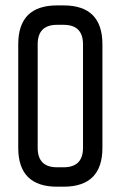

<svg xmlns="http://www.w3.org/2000/svg" viewBox="-20 -704 455 724"><path d="M219.7 -683.6Q366.2 -683.6 366.2 -537.1V-146.5Q366.2 0 219.7 0H195.3Q48.8 0 48.8 -146.5V-537.1Q48.8 -683.6 195.3 -683.6ZM219.7 -73.2Q293 -73.2 293 -146.5V-537.1Q293 -610.4 219.7 -610.4H195.3Q122.1 -610.4 122.1 -537.1V-146.5Q122.1 -73.2 195.3 -73.2Z"/></svg>

Font: Saniretro
Style: Regular
Weight: 400
Designer: Jayvee D. Enaguas (Grand Chaos)
Version: Version 1.0 - 6/10/2013